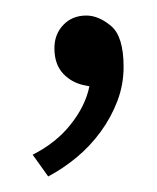

<svg xmlns="http://www.w3.org/2000/svg" viewBox="-20 -102 202 247"><path d="M90 8Q73 5 61.5 -7Q50 -19 50 -40Q50 -58 61.5 -70Q73 -82 91 -82Q107 -82 123 -68.5Q139 -55 139 -16Q139 7 131 28Q123 49 109.5 67.5Q96 86 78.5 100.5Q61 115 42 125L22 97Q52 82 71 58Q90 34 95 9Z"/></svg>

Font: Mukta Mahee ExtraLight
Style: Regular
Weight: 275
Designer: Shuchita Grover, Noopur Datye, Girish Dalvi, Yashodeep Gholap
Foundry: Ek Type
Version: Version 2.538;PS 1.000;hotconv 16.6.51;makeotf.lib2.5.65220;